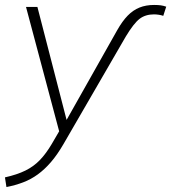

<svg xmlns="http://www.w3.org/2000/svg" viewBox="-42 -528 691 775"><path d="M-16 227 -22 188Q27 177 60.5 160.5Q94 144 119 118Q144 92 167 53L202 -7L200 14L63 -500H109L234 -16H211L431 -406Q452 -443 473.5 -465Q495 -487 521 -497.5Q547 -508 580 -508Q596 -508 607 -506.5Q618 -505 629 -501L617 -464Q609 -467 598.5 -468.5Q588 -470 580 -470Q545 -470 521.5 -452Q498 -434 466 -381L214 54Q189 97 163.5 126.5Q138 156 110.5 176Q83 196 51.5 208Q20 220 -16 227Z"/></svg>

Font: Mulish ExtraLight
Style: Italic
Weight: 200
Italic angle: -9°
Designer: Vernon Adams
Foundry: Vernon Adams
Version: Version 3.603